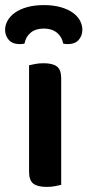

<svg xmlns="http://www.w3.org/2000/svg" viewBox="-46 -726 343 753"><path d="M194 -1Q186 1 170.5 4Q155 7 137 7Q101 7 84.5 -6Q68 -19 68 -52V-470Q76 -472 91.5 -475Q107 -478 125 -478Q161 -478 177.5 -465Q194 -452 194 -419ZM126 -614Q94 -614 74.5 -598Q55 -582 50 -555Q45 -554 41 -553.5Q37 -553 32 -553Q3 -553 -11.5 -569.5Q-26 -586 -26 -609Q-26 -628 -16 -645.5Q-6 -663 13 -676.5Q32 -690 60.5 -698Q89 -706 126 -706Q163 -706 191.5 -698Q220 -690 239 -676.5Q258 -663 267.5 -645.5Q277 -628 277 -609Q277 -586 262.5 -569.5Q248 -553 219 -553Q212 -553 202 -555Q197 -582 177 -598Q157 -614 126 -614Z"/></svg>

Font: Baloo Tammudu 2 SemiBold
Style: Regular
Weight: 600
Designer: Maithili Shingre, Omkar Shende and Ek Type
Foundry: Ek Type
Version: Version 1.640;hotconv 1.0.111;makeotfexe 2.5.65597; ttfautoh